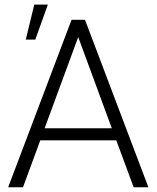

<svg xmlns="http://www.w3.org/2000/svg" viewBox="-20 -795 665 815"><path d="M473.6 -199.2H150.9L77.6 0H14.6L283.7 -710.9H340.8L609.9 0H547.4ZM169.4 -250.5H454.6L312 -637.7ZM125.5 -775.4H183.1L129.9 -627H89.4Z"/></svg>

Font: RobotoInd Light
Style: Regular
Weight: 300
Designer: Google
Version: Version 2.001151; 2014